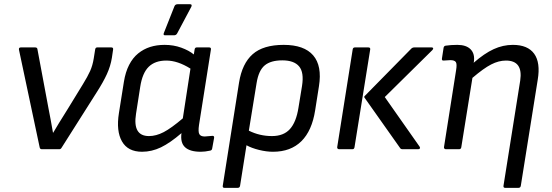

<svg xmlns="http://www.w3.org/2000/svg" viewBox="-20 -715 2647 920"><path d="M180.2 0Q171.4 0 169.9 -9.8L70.8 -477.1Q69.3 -487.8 80.1 -487.8H147.9Q158.2 -487.8 159.2 -480L212.9 -192.9Q214.8 -182.6 222.7 -141.8Q230.5 -101.1 233.9 -79.1H234.9Q254.9 -113.8 305.2 -193.8L377 -311Q399.9 -348.1 411.9 -374.8Q423.8 -401.4 429.2 -435.1L436 -478Q437.5 -487.8 445.8 -487.8H513.2Q523.4 -487.8 522 -478L516.1 -438Q509.8 -398.4 492.2 -359.9Q474.6 -321.3 442.9 -272L274.9 -6.8Q271 0 264.2 0Z M770.5 -545.9Q760.3 -545.9 765.6 -558.1L815.9 -685.1Q819.8 -694.8 831.5 -694.8H890.6Q896.5 -694.8 897.9 -691.2Q899.4 -687.5 896.5 -682.1L829.6 -556.2Q824.7 -545.9 814 -545.9ZM660.6 12.2Q592.8 12.2 564.5 -37.4Q536.1 -86.9 549.8 -172.9L573.7 -323.2Q581.1 -369.6 598.6 -403.8Q616.2 -438 642.1 -459Q668 -480 699.5 -490Q731 -500 768.6 -500Q811.5 -500 848.6 -486.6Q885.7 -473.1 908.7 -454.1L912.6 -478Q914.1 -487.8 922.9 -487.8H981.9Q992.2 -487.8 990.7 -478L933.6 -116.2Q928.7 -83 935.3 -72Q941.9 -61 960.9 -61Q968.3 -61 997.6 -64Q1002.4 -64.5 1004.6 -61.8Q1006.8 -59.1 1005.9 -54.2L996.6 -2.9Q995.1 5.4 986.8 6.8Q962.4 12.2 941.9 12.2Q890.1 12.2 866.7 -9.5Q843.3 -31.2 849.6 -77.1Q795.4 -30.3 751.2 -9Q707 12.2 660.6 12.2ZM631.8 -169.9Q614.7 -63 693.8 -63Q728 -63 764.2 -81.8Q800.3 -100.6 856 -147.9L892.6 -386.2Q831.1 -424.8 776.9 -424.8Q723.1 -424.8 692.6 -395Q662.1 -365.2 651.9 -298.8Z M1055.2 185.1Q1045.9 185.1 1047.4 174.8L1125.5 -319.8Q1140.1 -410.6 1190.7 -455.3Q1241.2 -500 1339.4 -500Q1437.5 -500 1480.7 -449.7Q1523.9 -399.4 1508.3 -301.8L1490.2 -187Q1475.1 -88.9 1424.1 -38.3Q1373 12.2 1288.1 12.2Q1256.8 12.2 1221.2 3.4Q1185.5 -5.4 1161.1 -19L1130.4 174.8Q1128.9 185.1 1119.1 185.1ZM1209.5 -316.9 1172.4 -88.9Q1224.1 -63 1283.2 -63Q1338.9 -63 1369.1 -96.4Q1399.4 -129.9 1410.2 -199.2L1427.2 -303.2Q1437.5 -368.2 1413.1 -397Q1388.7 -425.8 1333 -425.8Q1277.3 -425.8 1248.3 -401.6Q1219.2 -377.4 1209.5 -316.9Z M1908.7 0Q1900.4 0 1897 -5.9L1726.6 -247.1Q1723.6 -251 1727.5 -254.9L1950.7 -481.9Q1956.5 -487.8 1965.8 -487.8H2048.8Q2054.2 -487.8 2055.4 -484.1Q2056.6 -480.5 2051.8 -475.1L1823.7 -250L1990.7 -12.2Q1994.1 -6.8 1991.7 -3.4Q1989.3 0 1983.9 0ZM1605 0Q1600.6 0 1597.9 -2.7Q1595.2 -5.4 1595.7 -9.8L1669.9 -478Q1671.4 -487.8 1680.7 -487.8H1744.6Q1755.4 -487.8 1753.9 -478L1678.7 -9.8Q1677.2 0 1668.9 0Z M2116.7 0Q2112.3 0 2109.6 -2.7Q2106.9 -5.4 2107.4 -9.8L2165.5 -378.9Q2170.4 -408.2 2164.3 -417.5Q2158.2 -426.8 2137.7 -426.8Q2127.9 -426.8 2105.5 -424.8Q2100.6 -424.3 2098.6 -427.2Q2096.7 -430.2 2097.7 -435.1L2105.5 -485.8Q2106.9 -494.6 2115.2 -496.1Q2140.6 -500 2171.4 -500Q2214.4 -500 2235.4 -478.3Q2256.3 -456.5 2250.5 -418L2249.5 -414.1Q2300.8 -459 2345.5 -479.5Q2390.1 -500 2437.5 -500Q2508.8 -500 2539.6 -457.5Q2570.3 -415 2556.6 -333L2475.6 174.8Q2474.1 185.1 2464.4 185.1H2400.4Q2391.1 185.1 2392.6 174.8L2472.7 -329.1Q2486.8 -424.8 2404.3 -424.8Q2369.6 -424.8 2333.5 -406.2Q2297.4 -387.7 2243.7 -341.8L2190.4 -9.8Q2189 0 2179.7 0Z"/></svg>

Font: Sofia Sans
Style: Italic
Weight: 400
Italic angle: -9°
Designer: Botio Nikoltchev, Ani Petrova
Foundry: lettersoup
Version: Version 4.100